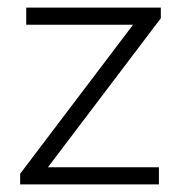

<svg xmlns="http://www.w3.org/2000/svg" viewBox="-20 -485 478 505"><path d="M33 -28V0H398V-45H106L403 -437V-465H49V-420H330Z"/></svg>

Font: MV Cash ExtraLight
Style: Regular
Weight: 200
Designer: Rodrigo Fuenzalida
Foundry: fragTYPE
Version: Version 1.100;Glyphs 3.1.2 (3151)